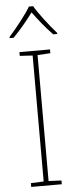

<svg xmlns="http://www.w3.org/2000/svg" viewBox="-62 -981 408 1013"><g transform="rotate(-5 141.5 -474.5)"><path d="M154 -949H132C108 -908 53 -839 16 -798V-792H37C74 -829 115 -879 143 -917C171 -879 210 -829 247 -792H268V-798C231 -839 178 -908 154 -949ZM223 0V-20L155 -23V-690L223 -694V-714H61V-694L129 -690V-23L61 -20V0Z"/></g></svg>

Font: Noto Sans Lao Thin
Style: Regular
Weight: 100
Designer: Monotype Design Team
Foundry: Monotype Imaging Inc.
Version: Version 2.003